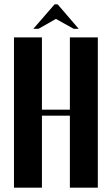

<svg xmlns="http://www.w3.org/2000/svg" viewBox="-20 -873 520 893"><path d="M175 -699V-363H305V-699H435V0H305V-335H175V0H45V-699ZM234 -853H248L346 -739H323L240 -785L159 -739H135Z"/></svg>

Font: Moniqa Black Heading
Style: Regular
Weight: 900
Designer: Rajesh Rajput
Foundry: Rajesh Rajput
Version: Version 1.000